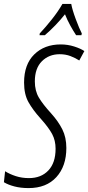

<svg xmlns="http://www.w3.org/2000/svg" viewBox="-45 -951 451 981"><path d="M184 -771Q211 -794 237.5 -821.5Q264 -849 287 -878Q299 -848 314.5 -820Q330 -792 344 -771H371L373 -780Q360 -805 342 -853.5Q324 -902 319 -931H274Q253 -894 221 -853.5Q189 -813 158 -780L157 -771ZM294 -195Q294 -249 273.5 -290Q253 -331 216 -372Q174 -418 153.5 -452.5Q133 -487 133 -535Q133 -602 169 -638Q205 -674 260 -674Q290 -674 315 -664.5Q340 -655 360 -642L386 -690Q367 -703 334 -713.5Q301 -724 265 -724Q182 -724 130 -673Q78 -622 78 -529Q78 -469 100.5 -429Q123 -389 161 -347Q204 -299 221.5 -266Q239 -233 239 -191Q239 -119 202 -80Q165 -41 103 -41Q67 -41 36 -51Q5 -61 -19 -76L-25 -20Q-4 -7 28.5 1.5Q61 10 101 10Q192 10 243 -46Q294 -102 294 -195Z"/></svg>

Font: Noto Sans Display Condensed Light
Style: Italic
Weight: 300
Width: 3
Designer: Monotype Design team
Foundry: Monotype Imaging Inc.
Version: 1.000